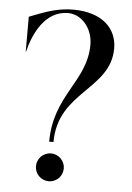

<svg xmlns="http://www.w3.org/2000/svg" viewBox="-53 -781 566 824"><g transform="rotate(5 230.0 -369.5)"><path d="M188 2C221 2 248 -25 248 -58C248 -91 221 -118 188 -118C155 -118 128 -91 128 -58C128 -25 155 2 188 2ZM175.5 -167.5H194C194 -386.5 418.5 -411.5 418.5 -590.5C418.5 -674 357 -741 228.5 -741C158.5 -741 103.5 -718 41.5 -694V-544H43C61.5 -621.5 109.5 -724.5 208.5 -724.5C267 -724.5 315.5 -667.5 315.5 -597.5C315.5 -438.5 175.5 -369.5 175.5 -167.5Z"/></g></svg>

Font: Beautique Display
Style: Regular
Weight: 400
Designer: Nhat-Quang Ngo
Version: Version 1.100;Glyphs 3.2.3 (3260)